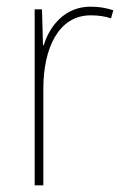

<svg xmlns="http://www.w3.org/2000/svg" viewBox="-20 -556 374 576"><path d="M252 -536C174 -536 129 -478 111 -420H109L106 -528H84V0H110V-290C110 -410 155 -510 252 -510C276 -510 295 -507 313 -501L320 -525C300 -532 277 -536 252 -536Z"/></svg>

Font: Noto Sans Georgian SemiCondensed Thin
Style: Regular
Weight: 100
Width: 4
Designer: Monotype Design Team, Akaki Razmadze
Foundry: Google LLC
Version: Version 2.005